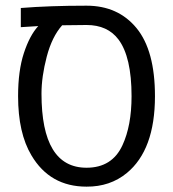

<svg xmlns="http://www.w3.org/2000/svg" viewBox="-20 -660 621 689"><path d="M128.9 -323.7Q128.9 -58.1 290.5 -58.1Q382.3 -58.1 419.4 -138.7Q452.1 -209 452.1 -314.9Q452.1 -455.6 405.3 -518.1Q366.2 -570.3 290.5 -570.3L203.1 -569.3Q166.5 -528.3 147.7 -456.5Q128.9 -384.8 128.9 -323.7ZM290.5 -639.6Q403.8 -639.6 470 -559.1Q536.1 -478.5 536.1 -314.9Q536.1 -122.1 435.1 -39.1Q375 10.3 290.5 9.8Q159.2 9.8 92.8 -102.5Q44.9 -182.6 44.9 -314.9Q44.9 -406.2 65.7 -469.5Q86.4 -532.7 117.2 -566.4L54.7 -562.5V-631.3Q157.7 -639.6 290.5 -639.6Z"/></svg>

Font: OpenSansHebrew-Regular
Style: Regular
Weight: 400
Foundry: Ascender Corporation, Yanek Iontef
Version: Version 2.001;PS 002.001;hotconv 1.0.70;makeotf.lib2.5.58329